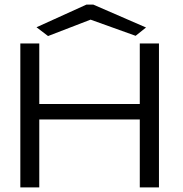

<svg xmlns="http://www.w3.org/2000/svg" viewBox="-20 -811 790 831"><path d="M68 0V-623H150V-361H585V-623H668V0H585V-294H150V0ZM188 -655 138 -693 354 -791H384L612 -692L567 -656L372 -726Z"/></svg>

Font: Inconsolata ExtraExpanded Thin
Style: Regular
Weight: 100
Width: 8
Monospace: yes
Designer: Raph Levien, Cyreal, Brenton Simpson
Foundry: Raph Levien, Cyreal, Google
Version: Version 3.100; ttfautohint (v1.8.4.7-5d5b)